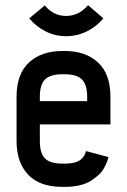

<svg xmlns="http://www.w3.org/2000/svg" viewBox="-20 -709 490 741"><path d="M234.9 -569.3Q193.4 -569.3 156.5 -587.6Q119.6 -606 92.8 -638.2L152.8 -688Q186.5 -647.5 234.9 -647.5Q284.7 -647.5 319.8 -689L378.9 -638.2Q352.1 -606 314.7 -587.6Q277.3 -569.3 234.9 -569.3ZM316.4 -318.8V-335.4Q316.4 -381.8 296.4 -402.1Q276.4 -422.4 229.5 -422.4H220.7Q173.8 -422.4 153.8 -402.3Q133.8 -382.3 133.8 -335.4V-318.8ZM133.8 -229V-164.6Q133.8 -117.7 153.6 -97.7Q173.3 -77.6 220.7 -77.6H229.5Q252.4 -77.6 268.6 -82Q284.7 -86.4 293.2 -94.5Q301.8 -102.5 305.4 -109.4Q309.1 -116.2 312 -126L398.9 -102.5Q396.5 -93.3 393.3 -85.2Q390.1 -77.1 382.3 -62Q374.5 -46.9 362.1 -35.4Q349.6 -23.9 332.3 -12.2Q314.9 -0.5 288.3 5.9Q261.7 12.2 229.5 12.2H220.7Q132.3 12.2 88.1 -35.4Q43.9 -83 43.9 -164.6V-335.4Q43.9 -423.3 91.8 -467.8Q139.6 -512.2 220.7 -512.2H229.5Q310.5 -512.2 358.4 -467.8Q406.2 -423.3 406.2 -335.4V-229Z"/></svg>

Font: Anka/Coder Narrow
Style: Bold
Weight: 700
Width: 3
Monospace: yes
Version: Version 001.100